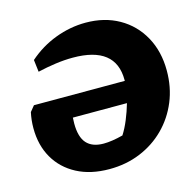

<svg xmlns="http://www.w3.org/2000/svg" viewBox="-101 -773 895 888"><g transform="rotate(-15 346.5 -328.5)"><path d="M317 13Q227 13 161.5 -21.5Q96 -56 60.5 -117.5Q25 -179 25 -261Q25 -299 33 -336L55 -363H490Q490 -366 490 -368Q490 -529 285 -529Q245 -529 202 -523Q159 -517 116 -507L109 -565Q167 -616 238.5 -643Q310 -670 384 -670Q474 -670 543 -631Q612 -592 651 -521.5Q690 -451 690 -359Q690 -279 662 -211.5Q634 -144 583.5 -93.5Q533 -43 465 -15Q397 13 317 13ZM213 -233Q213 -168 240 -138Q267 -108 321 -108Q360 -108 414 -122Q432 -150 447 -186.5Q462 -223 473 -261H214Q213 -246 213 -233Z"/></g></svg>

Font: Piazzolla ExtraBold
Style: Italic
Weight: 800
Italic angle: -11.3°
Designer: Juan Pablo del Peral
Foundry: Huerta Tipografica
Version: Version 1.330